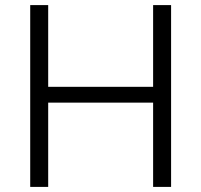

<svg xmlns="http://www.w3.org/2000/svg" viewBox="-20 -733 790 753"><path d="M98.5 0V-713H169V-392.5H580.5V-713H651V0H580.5V-330.5H169V0Z"/></svg>

Font: Commissioner Light
Style: Regular
Weight: 300
Designer: Kostas Bartsokas
Foundry: Kostas Bartsokas
Version: Version 1.000; ttfautohint (v1.8.3)